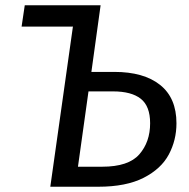

<svg xmlns="http://www.w3.org/2000/svg" viewBox="-20 -709 717 729"><path d="M650 -241Q650 -177 621 -122.5Q592 -68 525.5 -34Q459 0 353 0H171L257 -609L256 -608H62L74 -689H362L327 -436H414Q526 -436 588 -386.5Q650 -337 650 -241ZM550 -241Q550 -306 514.5 -334Q479 -362 409 -362H316L276 -76H368Q468 -76 509 -123Q550 -170 550 -241Z"/></svg>

Font: FiraGO
Style: Italic
Weight: 400
Italic angle: -8°
Designer: bBox Type GmbH
Foundry: bBox Type GmbH
Version: Version 1.001